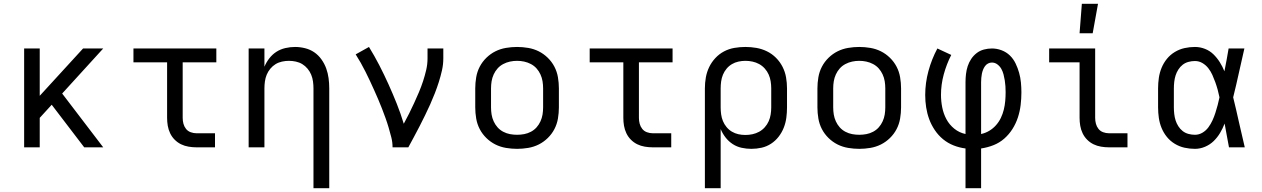

<svg xmlns="http://www.w3.org/2000/svg" viewBox="-20 -775 6640 1010"><path d="M107 0V-520H189V-271L417 -520H523L307 -283L523 0H423L252 -224L189 -155V0Z M1013 0Q993 0 972 -3.5Q951 -7 932.5 -16Q914 -25 899 -40Q884 -55 875 -74Q866 -93 862.5 -113.5Q859 -134 859 -155V-447H682V-520H1118V-447H941V-155Q941 -139 945 -124Q949 -109 958.5 -97Q968 -85 983 -79.5Q998 -74 1013 -74H1111V0Z M1629 215V-310Q1629 -328 1626.5 -346.5Q1624 -365 1617 -382Q1610 -399 1598 -413.5Q1586 -428 1570.5 -437.5Q1555 -447 1536.5 -451Q1518 -455 1500 -455Q1482 -455 1463.5 -451Q1445 -447 1429.5 -437.5Q1414 -428 1402 -413.5Q1390 -399 1383 -382Q1376 -365 1373.5 -346.5Q1371 -328 1371 -310V0H1288V-520H1371V-424Q1381 -448 1397 -468.5Q1413 -489 1434 -502.5Q1455 -516 1480.5 -522Q1506 -528 1532 -528Q1558 -528 1584.5 -521.5Q1611 -515 1633 -500Q1655 -485 1671 -462.5Q1687 -440 1696 -415Q1705 -390 1708.5 -363.5Q1712 -337 1712 -310V215Z M2045 0Q2045 -27 2038.5 -52.5Q2032 -78 2024.5 -103.5Q2017 -129 2008 -154Q1999 -179 1989.5 -203.5Q1980 -228 1969.5 -252.5Q1959 -277 1948 -301.5Q1937 -326 1926 -349.5Q1915 -373 1903 -397Q1891 -421 1878 -444Q1865 -467 1851 -489L1921 -528Q1950 -481 1975.5 -431.5Q2001 -382 2024 -331Q2047 -280 2067.5 -228.5Q2088 -177 2104 -124Q2119 -151 2132.5 -178.5Q2146 -206 2159 -234Q2172 -262 2184 -290.5Q2196 -319 2205.5 -348Q2215 -377 2222 -407Q2229 -437 2229 -468V-520H2312V-468Q2312 -436 2305 -405Q2298 -374 2288.5 -344Q2279 -314 2267.5 -284.5Q2256 -255 2243 -226Q2230 -197 2216 -168.5Q2202 -140 2187.5 -111.5Q2173 -83 2158 -55.5Q2143 -28 2128 0Z M2700 8Q2671 8 2641.5 3Q2612 -2 2586 -15Q2560 -28 2538.5 -49Q2517 -70 2503.5 -96Q2490 -122 2485 -151.5Q2480 -181 2480 -210V-310Q2480 -339 2485 -368.5Q2490 -398 2503.5 -424Q2517 -450 2538.5 -471Q2560 -492 2586 -505Q2612 -518 2641.5 -523Q2671 -528 2700 -528Q2729 -528 2758.5 -523Q2788 -518 2814 -505Q2840 -492 2861.5 -471Q2883 -450 2896.5 -424Q2910 -398 2915 -368.5Q2920 -339 2920 -310V-210Q2920 -181 2915 -151.5Q2910 -122 2896.5 -96Q2883 -70 2861.5 -49Q2840 -28 2814 -15Q2788 -2 2758.5 3Q2729 8 2700 8ZM2700 -66Q2719 -66 2737.5 -69.5Q2756 -73 2773 -82Q2790 -91 2802.5 -105Q2815 -119 2823 -136.5Q2831 -154 2834 -172.5Q2837 -191 2837 -210V-310Q2837 -329 2834 -347.5Q2831 -366 2823 -383.5Q2815 -401 2802.5 -415Q2790 -429 2773 -438Q2756 -447 2737.5 -451Q2719 -455 2700 -455Q2681 -455 2662.5 -451Q2644 -447 2627 -438Q2610 -429 2597.5 -415Q2585 -401 2577 -383.5Q2569 -366 2566 -347.5Q2563 -329 2563 -310V-210Q2563 -191 2566 -172.5Q2569 -154 2577 -136.5Q2585 -119 2597.5 -105Q2610 -91 2627 -82Q2644 -73 2662.5 -69.5Q2681 -66 2700 -66Z M3413 0Q3393 0 3372 -3.5Q3351 -7 3332.5 -16Q3314 -25 3299 -40Q3284 -55 3275 -74Q3266 -93 3262.5 -113.5Q3259 -134 3259 -155V-447H3082V-520H3518V-447H3341V-155Q3341 -139 3345 -124Q3349 -109 3358.5 -97Q3368 -85 3383 -79.5Q3398 -74 3413 -74H3511V0Z M3688 215V-310Q3688 -339 3693 -367.5Q3698 -396 3710.5 -422Q3723 -448 3743 -469.5Q3763 -491 3788.5 -504.5Q3814 -518 3843 -523Q3872 -528 3901 -528Q3930 -528 3959 -523Q3988 -518 4014.5 -505Q4041 -492 4062 -471Q4083 -450 4096.5 -423.5Q4110 -397 4115 -368Q4120 -339 4120 -310V-210Q4120 -183 4116.5 -156Q4113 -129 4103 -103.5Q4093 -78 4076 -56Q4059 -34 4036 -19Q4013 -4 3986.5 2Q3960 8 3932 8Q3907 8 3881.5 2.5Q3856 -3 3834.5 -17Q3813 -31 3797 -51.5Q3781 -72 3771 -96V215ZM3901 -65Q3920 -65 3938.5 -69Q3957 -73 3973.5 -82Q3990 -91 4003 -105.5Q4016 -120 4023.5 -137Q4031 -154 4034 -172.5Q4037 -191 4037 -210V-310Q4037 -329 4034 -347.5Q4031 -366 4023.5 -383Q4016 -400 4003 -414.5Q3990 -429 3973.5 -438Q3957 -447 3938.5 -451Q3920 -455 3901 -455Q3883 -455 3864.5 -451Q3846 -447 3830 -437.5Q3814 -428 3802 -413.5Q3790 -399 3783 -382Q3776 -365 3773.5 -346.5Q3771 -328 3771 -310V-210Q3771 -192 3773.5 -173.5Q3776 -155 3783 -138Q3790 -121 3802 -106.5Q3814 -92 3830 -82.5Q3846 -73 3864 -69Q3882 -65 3901 -65Z M4500 8Q4471 8 4441.5 3Q4412 -2 4386 -15Q4360 -28 4338.5 -49Q4317 -70 4303.5 -96Q4290 -122 4285 -151.5Q4280 -181 4280 -210V-310Q4280 -339 4285 -368.5Q4290 -398 4303.5 -424Q4317 -450 4338.5 -471Q4360 -492 4386 -505Q4412 -518 4441.5 -523Q4471 -528 4500 -528Q4529 -528 4558.5 -523Q4588 -518 4614 -505Q4640 -492 4661.5 -471Q4683 -450 4696.5 -424Q4710 -398 4715 -368.5Q4720 -339 4720 -310V-210Q4720 -181 4715 -151.5Q4710 -122 4696.5 -96Q4683 -70 4661.5 -49Q4640 -28 4614 -15Q4588 -2 4558.5 3Q4529 8 4500 8ZM4500 -66Q4519 -66 4537.5 -69.5Q4556 -73 4573 -82Q4590 -91 4602.5 -105Q4615 -119 4623 -136.5Q4631 -154 4634 -172.5Q4637 -191 4637 -210V-310Q4637 -329 4634 -347.5Q4631 -366 4623 -383.5Q4615 -401 4602.5 -415Q4590 -429 4573 -438Q4556 -447 4537.5 -451Q4519 -455 4500 -455Q4481 -455 4462.5 -451Q4444 -447 4427 -438Q4410 -429 4397.5 -415Q4385 -401 4377 -383.5Q4369 -366 4366 -347.5Q4363 -329 4363 -310V-210Q4363 -191 4366 -172.5Q4369 -154 4377 -136.5Q4385 -119 4397.5 -105Q4410 -91 4427 -82Q4444 -73 4462.5 -69.5Q4481 -66 4500 -66Z M5059 215V6Q5027 2 4996.5 -10Q4966 -22 4941 -42.5Q4916 -63 4897.5 -90.5Q4879 -118 4868 -148Q4857 -178 4852 -210Q4847 -242 4847 -275Q4847 -339 4864 -401.5Q4881 -464 4911 -520L4984 -486Q4959 -437 4944.5 -383.5Q4930 -330 4930 -276Q4930 -243 4936.5 -210Q4943 -177 4958.5 -148Q4974 -119 5000 -98Q5026 -77 5059 -70V-343Q5059 -364 5061.5 -385.5Q5064 -407 5070.5 -427Q5077 -447 5089 -465Q5101 -483 5118 -496Q5135 -509 5156 -514.5Q5177 -520 5198 -520Q5224 -520 5249 -510.5Q5274 -501 5292.5 -483Q5311 -465 5322.5 -441Q5334 -417 5341 -392Q5348 -367 5350.5 -341Q5353 -315 5353 -289Q5353 -256 5349 -222.5Q5345 -189 5334.5 -157Q5324 -125 5306 -96.5Q5288 -68 5263 -46Q5238 -24 5206.5 -11.5Q5175 1 5141 6V215ZM5141 -70Q5164 -75 5184 -87Q5204 -99 5219.5 -116.5Q5235 -134 5245 -155Q5255 -176 5260.5 -198.5Q5266 -221 5268 -244Q5270 -267 5270 -290Q5270 -306 5269 -321.5Q5268 -337 5265.5 -352.5Q5263 -368 5259 -383.5Q5255 -399 5247.5 -412.5Q5240 -426 5227 -436Q5214 -446 5198 -446Q5187 -446 5177.5 -441Q5168 -436 5161.5 -427Q5155 -418 5151 -407.5Q5147 -397 5145 -386.5Q5143 -376 5142 -365Q5141 -354 5141 -343Z M5813 0Q5793 0 5772 -3.5Q5751 -7 5732.5 -16Q5714 -25 5699 -40Q5684 -55 5675 -74Q5666 -93 5662.5 -113.5Q5659 -134 5659 -155V-447H5499V-520H5741V-155Q5741 -139 5745 -124Q5749 -109 5758.5 -97Q5768 -85 5783 -79.5Q5798 -74 5813 -74H5911V0ZM5659 -600 5671 -755H5756L5728 -600Z M6266 8Q6238 8 6211 2Q6184 -4 6160 -18.5Q6136 -33 6118.5 -54.5Q6101 -76 6090.5 -101.5Q6080 -127 6076 -154.5Q6072 -182 6072 -210V-310Q6072 -338 6076 -365.5Q6080 -393 6090.5 -418.5Q6101 -444 6118.5 -465.5Q6136 -487 6160 -501.5Q6184 -516 6211 -522Q6238 -528 6266 -528Q6293 -528 6318.5 -518Q6344 -508 6363 -489.5Q6382 -471 6396.5 -448Q6411 -425 6421 -400Q6427 -430 6432.5 -460Q6438 -490 6443 -520H6526Q6511 -456 6497 -391.5Q6483 -327 6467 -263Q6483 -198 6497.5 -132Q6512 -66 6528 0H6445Q6439 -31 6433.5 -62Q6428 -93 6422 -125Q6412 -99 6398 -75.5Q6384 -52 6364.5 -33Q6345 -14 6319 -3Q6293 8 6266 8ZM6266 -66Q6287 -66 6305.5 -77Q6324 -88 6336.5 -105Q6349 -122 6358 -141.5Q6367 -161 6373.5 -181.5Q6380 -202 6385.5 -222.5Q6391 -243 6395 -263Q6391 -283 6385.5 -303Q6380 -323 6373 -342.5Q6366 -362 6357.5 -381Q6349 -400 6336 -416.5Q6323 -433 6305 -443.5Q6287 -454 6266 -454Q6249 -454 6232 -449.5Q6215 -445 6201.5 -434.5Q6188 -424 6178.5 -409Q6169 -394 6164 -378Q6159 -362 6157 -344.5Q6155 -327 6155 -310V-210Q6155 -193 6157 -175.5Q6159 -158 6164 -142Q6169 -126 6178.5 -111Q6188 -96 6201.5 -85.5Q6215 -75 6232 -70.5Q6249 -66 6266 -66Z"/></svg>

Font: Iosevka Fixed Extended
Style: Regular
Weight: 400
Width: 7
Monospace: yes
Designer: Belleve Invis
Foundry: Belleve Invis
Version: Version 24.1.1; ttfautohint (v1.8.4)